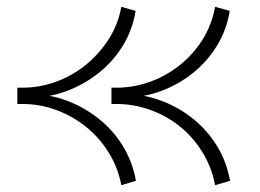

<svg xmlns="http://www.w3.org/2000/svg" viewBox="-20 -526 766 565"><path d="M613 19Q603 -34 575.5 -78.5Q548 -123 508.5 -154.5Q469 -186 421 -203Q373 -220 323 -220H308V-268H323Q373 -268 420.5 -285Q468 -302 508 -333.5Q548 -365 575.5 -408.5Q603 -452 613 -506L656 -494Q647 -438 618.5 -391.5Q590 -345 547.5 -311Q505 -277 453.5 -258Q402 -239 348 -239V-249Q402 -249 453.5 -230Q505 -211 547.5 -177Q590 -143 618.5 -96.5Q647 -50 657 6ZM337 19Q327 -34 299 -78.5Q271 -123 231 -154.5Q191 -186 143.5 -203Q96 -220 47 -220H31V-268H46Q96 -268 143.5 -285Q191 -302 230.5 -333.5Q270 -365 298.5 -408.5Q327 -452 337 -506L379 -494Q370 -438 341.5 -391.5Q313 -345 270 -311Q227 -277 176 -258Q125 -239 70 -239V-249Q125 -249 176 -230Q227 -211 270 -177Q313 -143 341.5 -96.5Q370 -50 380 6Z"/></svg>

Font: BioRhyme Light
Style: Regular
Weight: 300
Designer: Aoife Mooney
Foundry: Aoife Mooney Type
Version: Version 1.600;gftools[0.9.33]